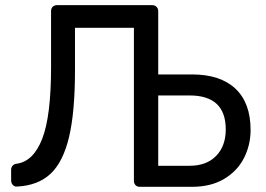

<svg xmlns="http://www.w3.org/2000/svg" viewBox="-20 -720 1024 740"><path d="M22.9 -24.9V-65.9Q22.9 -74.7 28.6 -81.3Q34.2 -87.9 43.9 -88.9Q108.9 -97.7 142.8 -185.3Q176.8 -272.9 176.8 -460.9V-676.8Q176.8 -688 183.3 -694.1Q189.9 -700.2 200.2 -700.2H566.9Q576.7 -700.2 583.3 -693.6Q589.8 -687 589.8 -676.8V-433.1H720.2Q829.1 -433.1 887.5 -378.2Q945.8 -323.2 945.8 -219.2Q945.8 -161.1 920.4 -111.1Q895 -61 844 -30.5Q793 0 720.2 0H518.1Q508.3 0 502.2 -6.6Q496.1 -13.2 496.1 -22.9V-612.8H269V-449.2Q269 -288.1 246.1 -191.7Q223.1 -95.2 174.6 -50Q126 -4.9 45.9 -1Q36.1 0 29.5 -7.1Q22.9 -14.2 22.9 -24.9ZM589.8 -81.1H710.9Q775.9 -81.1 813 -119.1Q850.1 -157.2 850.1 -221.2Q850.1 -352.1 710.9 -352.1H589.8Z"/></svg>

Font: Rubik AZ
Style: Regular
Weight: 400
Designer: Hubert and Fischer
Foundry: Hubert & Fischer
Version: Version 2.000